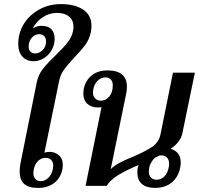

<svg xmlns="http://www.w3.org/2000/svg" viewBox="-20 -908 972 938"><path d="M76 -70Q76 -93 82 -120L160 -508Q167 -543 190.5 -572.5Q214 -602 254 -640Q290 -675 310 -700.5Q330 -726 336 -753Q339 -765 339 -777Q339 -809 317.5 -827Q296 -845 258 -845Q220 -845 187.5 -823Q155 -801 140 -768Q145 -773 157.5 -777.5Q170 -782 180 -782Q215 -782 231 -765Q247 -748 247 -719Q247 -689 232.5 -663.5Q218 -638 194 -623.5Q170 -609 144 -609Q110 -609 89.5 -631.5Q69 -654 69 -694Q69 -710 72 -728Q86 -799 144 -843.5Q202 -888 277 -888Q347 -888 387 -860.5Q427 -833 427 -782Q427 -769 424 -752Q417 -717 397.5 -690Q378 -663 343 -627Q310 -592 292.5 -567.5Q275 -543 269 -513L197 -162Q208 -166 224 -166Q248 -166 267.5 -149.5Q287 -133 287 -101Q287 -95 285 -81Q276 -38 244.5 -14Q213 10 167 10Q118 10 97 -10.5Q76 -31 76 -70ZM205 -706Q205 -723 195.5 -732Q186 -741 171 -741Q154 -741 140 -728.5Q126 -716 121 -694Q120 -689 120 -681Q120 -665 128.5 -656Q137 -647 152 -647Q172 -647 188.5 -663.5Q205 -680 205 -706ZM238 -81Q240 -93 240 -98Q240 -117 229.5 -127Q219 -137 203 -137Q183 -137 167 -122.5Q151 -108 145 -81Q143 -69 143 -63Q143 -44 153 -33.5Q163 -23 179 -23Q199 -23 215.5 -38.5Q232 -54 238 -81Z M814 -181Q863 -166 863 -114Q863 -102 860 -88Q851 -43 819 -16.5Q787 10 737 10Q695 10 673 -9.5Q651 -29 651 -64Q651 -80 653 -88Q655 -96 657 -102Q596 -76 557.5 -52.5Q519 -29 501 0H398L476 -385Q472 -383 458 -383Q426 -383 406.5 -401Q387 -419 387 -451Q387 -457 389 -473Q398 -516 428.5 -540Q459 -564 505 -564Q600 -564 600 -484Q600 -470 597 -453L521 -82Q539 -99 564 -112.5Q589 -126 629 -142Q690 -168 723 -190.5Q756 -213 764 -251L825 -553H932L871 -257Q863 -215 814 -181ZM531 -491Q531 -510 521 -520Q511 -530 495 -530Q475 -530 458.5 -515Q442 -500 436 -473Q434 -461 434 -457Q434 -438 445 -427Q456 -416 472 -416Q496 -416 513.5 -436Q531 -456 531 -491ZM758 -148Q752 -144 738 -138Q728 -130 720 -116.5Q712 -103 709 -89Q707 -75 707 -71Q707 -51 717.5 -40.5Q728 -30 745 -30Q766 -30 782 -45Q798 -60 804 -89Q806 -96 806 -108Q806 -128 795.5 -138.5Q785 -149 769 -149Q762 -149 758 -148Z"/></svg>

Font: Trirong Medium
Style: Italic
Weight: 500
Italic angle: -12°
Designer: Katatrad Team
Foundry: CadsonDemak
Version: Version 1.001